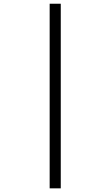

<svg xmlns="http://www.w3.org/2000/svg" viewBox="-20 -780 599 1040"><path d="M249 240.2V-759.8H309.1V240.2Z"/></svg>

Font: Satisar Sharada
Style: Regular
Weight: 400
Designer: Vinodh Rajan & Sunil Mahnoori
Version: 2.2